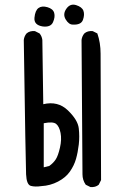

<svg xmlns="http://www.w3.org/2000/svg" viewBox="-20 -793 540 808"><path d="M154.3 -9.8Q127.9 -5.9 109.9 -10.7Q91.8 -15.6 89.8 -59.1Q87.9 -102.5 80.1 -625Q82 -640.6 91.8 -652.3Q105.5 -664.1 127 -662.1L146.5 -652.3Q156.2 -640.6 158.2 -625L162.1 -354.5Q223.6 -369.1 265.6 -328.6Q307.6 -288.1 311.5 -252.9Q315.4 -217.8 311.5 -184.6Q307.6 -151.4 299.8 -124Q292 -96.7 274.4 -71.3Q256.8 -45.9 224.1 -28.8Q191.4 -11.7 154.3 -9.8ZM360.4 -5.9 340.8 -15.6Q327.1 -35.2 327.1 -59.6L323.2 -625Q325.2 -640.6 335 -652.3Q348.6 -664.1 370.1 -662.1L389.6 -652.3Q403.3 -613.3 403.3 -567.4L405.3 -35.2L395.5 -15.6Q381.8 -3.9 360.4 -5.9ZM187.5 -94.7Q205.1 -107.4 214.8 -122.6Q224.6 -137.7 232.4 -171.9Q240.2 -206.1 234.9 -233.4Q229.5 -260.7 216.3 -271.5Q203.1 -282.2 164.1 -274.4V-88.9ZM160.2 -681.6Q122.1 -687.5 125 -718.3Q127.9 -749 142.1 -759.3Q156.2 -769.5 179.7 -762.7Q203.1 -755.9 208 -738.8Q212.9 -721.7 203.1 -699.7Q193.4 -677.7 160.2 -681.6ZM286.1 -689.5Q269.5 -689.5 256.3 -711.4Q243.2 -733.4 259.3 -756.3Q275.4 -779.3 300.3 -771.5Q325.2 -763.7 331.1 -747.6Q336.9 -731.4 329.1 -709.5Q321.3 -687.5 286.1 -689.5Z"/></svg>

Font: JasonHandwriting1
Style: Regular
Weight: 400
Version: Version 1.48.20